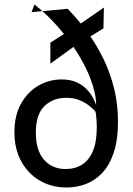

<svg xmlns="http://www.w3.org/2000/svg" viewBox="-20 -832 590 852"><path d="M275.5 0Q209 0 156.8 -30.5Q104.5 -61 74.2 -116.2Q44 -171.5 44 -245.5Q44 -319.5 73.2 -371.8Q102.5 -424 150.2 -451.8Q198 -479.5 253.5 -479.5Q289 -479.5 316 -468.5Q343 -457.5 362.2 -438.5Q381.5 -419.5 394 -395Q406.5 -370.5 413.5 -343.5L406 -340.5Q410 -382 397.8 -431Q385.5 -480 360 -531.8Q334.5 -583.5 299 -634.2Q263.5 -685 221.2 -730.5Q179 -776 133 -812L120 -778L280 -793Q329.5 -742.5 370.2 -686Q411 -629.5 441 -566.8Q471 -504 487.2 -435.8Q503.5 -367.5 503.5 -293Q503.5 -210.5 484.5 -154.2Q465.5 -98 433 -64Q400.5 -30 359.8 -15Q319 0 275.5 0ZM271 -82Q313.5 -82 344.5 -101.8Q375.5 -121.5 392.5 -162.5Q409.5 -203.5 409.5 -268Q409.5 -281 408.5 -296.5Q407.5 -312 406 -324.2Q404.5 -336.5 402.5 -338.5Q392 -350.5 374.2 -364.2Q356.5 -378 331.5 -388Q306.5 -398 274 -398Q215.5 -398 177.2 -361.2Q139 -324.5 139 -243Q139 -165 175 -123.5Q211 -82 271 -82ZM203.5 -549.5V-642.5L293 -700L310 -708L441 -798.5L439 -706L353.5 -653.5L338 -647Z"/></svg>

Font: Spline Sans
Style: Regular
Weight: 400
Designer: Eben Sorkin, Mirko Velimirovic
Foundry: Sorkin Type
Version: Version 1.001